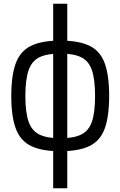

<svg xmlns="http://www.w3.org/2000/svg" viewBox="-20 -820 640 1022"><path d="M301 -15Q203 -15 146 -42.5Q89 -70 64.5 -134.5Q40 -199 40 -309Q40 -420 64.5 -484.5Q89 -549 146 -576.5Q203 -604 301 -604Q399 -604 456 -576.5Q513 -549 537 -484.5Q561 -420 561 -309Q561 -199 537 -134.5Q513 -70 456 -42.5Q399 -15 301 -15ZM263 182V-800H338V182ZM301 -84Q372 -84 412.5 -104Q453 -124 469.5 -173Q486 -222 486 -309Q486 -396 469.5 -445.5Q453 -495 412.5 -515Q372 -535 301 -535Q230 -535 189.5 -515Q149 -495 132 -445.5Q115 -396 115 -309Q115 -222 132 -173Q149 -124 189.5 -104Q230 -84 301 -84Z"/></svg>

Font: Victor Mono
Style: Regular
Weight: 400
Monospace: yes
Designer: Rune Bjørnerås
Version: Version 1.561;gftools[0.9.30]